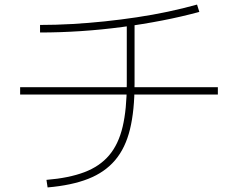

<svg xmlns="http://www.w3.org/2000/svg" viewBox="-20 -784 1040 839"><path d="M183 2Q281 -6 348.5 -31.5Q416 -57 457 -105.5Q498 -154 516 -230.5Q534 -307 534 -417V-689H568V-417Q568 -301 548 -219Q528 -137 483 -84Q438 -31 365.5 -2.5Q293 26 188 35ZM68 -371V-403H932V-371ZM155 -675Q223 -675 294 -679Q365 -683 436.5 -690.5Q508 -698 578 -708.5Q648 -719 714 -733Q780 -747 841 -764L851 -732Q774 -711 689 -694.5Q604 -678 514 -666Q424 -654 333 -648Q242 -642 155 -642Z"/></svg>

Font: M PLUS 2 ExtraLight
Style: Regular
Weight: 250
Designer: Coji Morishita
Foundry: UNDERFOREST DESIGN
Version: Version 1.001